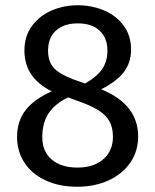

<svg xmlns="http://www.w3.org/2000/svg" viewBox="-20 -699 591 731"><path d="M506 -179Q506 -124 476.5 -80.5Q447 -37 394 -12.5Q341 12 274 12Q206 12 154 -12Q102 -36 73.5 -79Q45 -122 45 -177Q45 -239 78.5 -281Q112 -323 177 -351Q124 -378 98.5 -416.5Q73 -455 73 -507Q73 -561 101.5 -600Q130 -639 176.5 -659Q223 -679 276 -679Q328 -679 374.5 -660Q421 -641 450 -602.5Q479 -564 479 -510Q479 -460 451 -424Q423 -388 365 -359Q506 -302 506 -179ZM163 -506Q163 -458 192.5 -433Q222 -408 287 -387L304 -381Q349 -407 369 -436Q389 -465 389 -507Q389 -554 359.5 -582Q330 -610 276 -610Q224 -610 193.5 -583Q163 -556 163 -506ZM410 -178Q410 -214 396 -238.5Q382 -263 351 -281.5Q320 -300 264 -319L239 -328Q189 -304 165 -267.5Q141 -231 141 -177Q141 -122 177 -91.5Q213 -61 275 -61Q337 -61 373.5 -93Q410 -125 410 -178Z"/></svg>

Font: FiraGO
Style: Regular
Weight: 400
Designer: bBox Type
Foundry: bBox Type GmbH
Version: Version 1.001;April 20, 2020;FontCreator 12.0.0.2555 64-bit